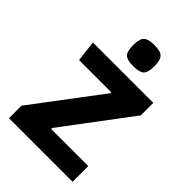

<svg xmlns="http://www.w3.org/2000/svg" viewBox="-248 -959 1063 1063"><g transform="rotate(45 283.5 -428.0)"><path d="M30 -98 330 -496 327 -502H77L62 -625H535V-527L236 -129L239 -123H528V0H30ZM230 -772Q230 -821 247.5 -838.5Q265 -856 313 -856Q361 -856 378.5 -838.5Q396 -821 396 -772Q396 -724 379 -707Q362 -690 313 -690Q264 -690 247 -707Q230 -724 230 -772Z"/></g></svg>

Font: Changa SemiBold
Style: Regular
Weight: 600
Designer: Eduardo Rodriguez Tunni
Foundry: Eduardo Rodriguez Tunni
Version: Version 2.002; ttfautohint (v1.5) -l 8 -r 50 -G 150 -x 14 -H